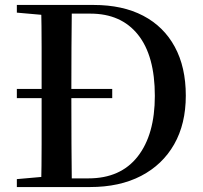

<svg xmlns="http://www.w3.org/2000/svg" viewBox="-20 -755 821 775"><path d="M433 -359H48V-396H433ZM48 0V-32L195 -45H208V0ZM146 0Q148 -85 148 -172.5Q148 -260 148 -359V-388Q148 -478 148 -564Q148 -650 146 -735H270Q269 -651 268.5 -564.5Q268 -478 268 -388V-359Q268 -261 268.5 -173.5Q269 -86 270 0ZM208 0V-35H337Q467 -35 536 -123.5Q605 -212 605 -368Q605 -530 537 -615Q469 -700 345 -700H208V-735H358Q475 -735 558 -691.5Q641 -648 685.5 -566Q730 -484 730 -369Q730 -255 683 -172.5Q636 -90 549.5 -45Q463 0 343 0ZM48 -704V-735H208V-691H195Z"/></svg>

Font: Noto Serif JP ExtraLight SemiBold
Style: Regular
Weight: 600
Version: Version 2.003-H1;hotconv 1.1.1;makeotfexe 2.6.0